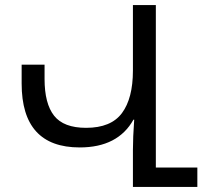

<svg xmlns="http://www.w3.org/2000/svg" viewBox="-20 -734 827 754"><path d="M755 -76V0H502V-145Q502 -194 507 -264H504Q443 -155 293 -155Q65 -155 65 -406V-480H155V-424Q155 -327 192.5 -279.5Q230 -232 318 -232Q416 -232 459 -290Q502 -348 502 -457V-714H592V-76Z"/></svg>

Font: Noto Sans Armenian
Style: Regular
Weight: 400
Designer: Monotype Design Team
Foundry: Monotype Imaging Inc.
Version: Version 2.040;GOOG;noto-fonts:20170220:a8a215d2e889